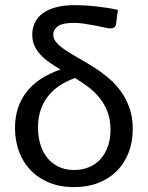

<svg xmlns="http://www.w3.org/2000/svg" viewBox="-20 -742 591 768"><path d="M276.5 -62Q308.5 -62 335.5 -73Q362.5 -84 381.5 -105Q400.5 -126 411.2 -155.8Q422 -185.5 422 -223Q422 -263.5 410 -294.8Q398 -326 378.2 -350.5Q358.5 -375 333 -394.2Q307.5 -413.5 280 -430Q250.5 -419.5 223.8 -403Q197 -386.5 176.5 -362.5Q156 -338.5 144 -306.2Q132 -274 132 -232Q132 -197.5 140.8 -166.8Q149.5 -136 167.5 -112.8Q185.5 -89.5 212.8 -75.8Q240 -62 276.5 -62ZM444.5 -648.5Q443 -636.5 437.2 -632.5Q431.5 -628.5 420 -628.5Q413.5 -628.5 398 -632Q382.5 -635.5 362 -639.5Q341.5 -643.5 318.8 -647Q296 -650.5 275 -650.5Q230 -650.5 211.5 -637Q193 -623.5 193 -604Q193 -586 206.8 -570.8Q220.5 -555.5 242.8 -540.8Q265 -526 293.5 -510Q322 -494 352 -475.2Q382 -456.5 410.5 -433Q439 -409.5 461.2 -379.8Q483.5 -350 497.2 -312.2Q511 -274.5 511 -226.5Q511 -174.5 494.5 -131.8Q478 -89 447.5 -58.2Q417 -27.5 373.5 -10.5Q330 6.5 276.5 6.5Q220 6.5 176 -11.8Q132 -30 101.8 -61.8Q71.5 -93.5 55.8 -136.5Q40 -179.5 40 -229.5Q40 -314.5 85.5 -373.5Q131 -432.5 222 -464Q199 -477.5 178.5 -491.8Q158 -506 142.5 -522.5Q127 -539 118 -558.8Q109 -578.5 109 -603.5Q109 -628.5 118.8 -650Q128.5 -671.5 149.2 -687.5Q170 -703.5 202.5 -712.5Q235 -721.5 280.5 -721.5Q297.5 -721.5 319.2 -720.2Q341 -719 363.8 -716.5Q386.5 -714 409.2 -710.5Q432 -707 451.5 -702.5Z"/></svg>

Font: Lato 2
Style: Regular
Weight: 400
Designer: Lukasz Dziedzic with Adam Twardoch and Botio Nikoltchev
Foundry: tyPoland Lukasz Dziedzic
Version: Version 2.015; 2015-08-06; http://www.latofonts.com/